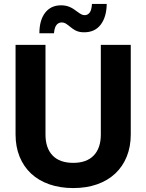

<svg xmlns="http://www.w3.org/2000/svg" viewBox="-20 -939 743 975"><path d="M352 16Q285 16 230.5 -3Q176 -22 138 -57.5Q100 -93 79.5 -143.5Q59 -194 59 -256V-711H211V-256Q211 -187 247 -149.5Q283 -112 352 -112Q420 -112 456 -149.5Q492 -187 492 -256V-711H644V-256Q644 -194 623.5 -143.5Q603 -93 565 -57.5Q527 -22 473 -3Q419 16 352 16ZM407 -775Q384 -775 367.5 -782.5Q351 -790 331 -807Q320 -816 312 -820.5Q304 -825 293 -825Q278 -825 267.5 -813Q257 -801 254 -770H180Q180 -836 209 -874Q238 -912 290 -912Q314 -912 333 -904Q352 -896 372 -880Q384 -871 392.5 -866.5Q401 -862 410 -862Q425 -862 435 -874.5Q445 -887 447 -919H522Q521 -853 491.5 -814Q462 -775 407 -775Z"/></svg>

Font: Geist
Style: Bold
Weight: 400
Designer: Basement.studio, Andrés Briganti, Mateo Zaragoza
Foundry: Basement.studio, Vercel, Andrés Briganti, Guido Ferreyra, Mateo Zaragoza
Version: Version 1.401